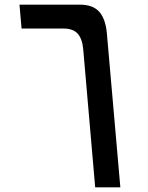

<svg xmlns="http://www.w3.org/2000/svg" viewBox="-20 -629 640 828"><path d="M253 -506H73L64 -609H323.5Q381 -609 408.2 -578Q435.5 -547 441 -484L499 179H390.5L339 -415.5Q335 -461.5 315 -483.8Q295 -506 253 -506Z"/></svg>

Font: JuliaMono Medium
Style: Italic
Weight: 500
Italic angle: -9°
Monospace: yes
Designer: cormullion
Foundry: corm
Version: Version 0.054; ttfautohint (v1.8.4)